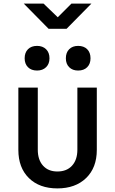

<svg xmlns="http://www.w3.org/2000/svg" viewBox="-20 -1037 640 1067"><path d="M299 10Q199 10 140.5 -47.5Q82 -105 82 -204V-550H190V-205Q190 -149 219 -116.5Q248 -84 299 -84Q351 -84 380.5 -116.5Q410 -149 410 -205V-550H518V-204Q518 -105 458.5 -47.5Q399 10 299 10ZM414 -645Q383 -645 364.5 -663.5Q346 -682 346 -713Q346 -745 364.5 -763.5Q383 -782 414 -782Q446 -782 464.5 -763.5Q483 -745 483 -713Q483 -682 464.5 -663.5Q446 -645 414 -645ZM186 -645Q154 -645 135.5 -663.5Q117 -682 117 -713Q117 -745 135.5 -763.5Q154 -782 186 -782Q217 -782 236 -763.5Q255 -745 255 -713Q255 -682 236 -663.5Q217 -645 186 -645ZM250 -877 112 -1017H222L301 -941L377 -1017H488L350 -877Z"/></svg>

Font: JetBrains Mono NL SemiBold
Style: Regular
Weight: 600
Designer: Philipp Nurullin, Konstantin Bulenkov
Foundry: JetBrains
Version: Version 2.304; ttfautohint (v1.8.4.7-5d5b)